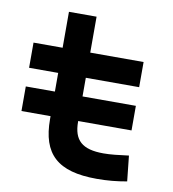

<svg xmlns="http://www.w3.org/2000/svg" viewBox="-78 -743 742 822"><g transform="rotate(10 293.0 -332.0)"><path d="M29.3 -220.2H155.8V-207.5C155.8 -55.7 226.1 9.8 396.5 9.8C443.8 9.8 483.4 5.9 527.3 -2L515.6 -112.3C470.7 -106.4 437 -102.5 406.2 -102.5C313.5 -102.5 275.9 -136.7 275.9 -217.3V-220.2H507.8V-327.1H275.9V-408.2H507.8V-517.6H275.9V-673.8H155.8V-517.6H29.3V-408.2H155.8V-327.1H29.3Z"/></g></svg>

Font: Cascadia Mono SemiBold
Style: Regular
Weight: 600
Monospace: yes
Designer: Aaron Bell
Foundry: Saja Typeworks
Version: Version 2404.023